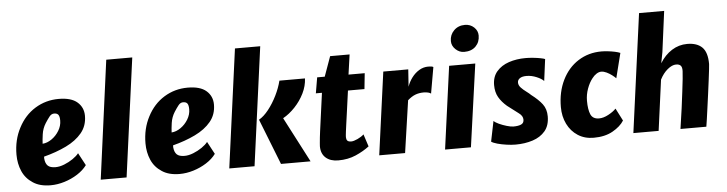

<svg xmlns="http://www.w3.org/2000/svg" viewBox="-49 -1049 4870 1287"><g transform="rotate(-5 2386.0 -405.5)"><path d="M247 8Q174 8 128 -23Q80 -54 58 -104.8Q36 -155.5 36 -216Q36 -315.5 78 -395Q119.5 -475.5 191.2 -519.8Q263 -564 350 -564Q434 -564 475 -528.2Q516 -492.5 516 -436Q516 -369 476.5 -321.2Q437 -273.5 369.8 -241Q302.5 -208.5 219 -187V-173Q222 -141 238 -125.5Q254 -110 290 -110Q317.5 -110 349 -122.5Q380.5 -135 407.5 -153.5Q434.5 -172 448 -190L493 -106Q468.5 -72.5 428 -46.8Q387.5 -21 340 -6.5Q292.5 8 247 8ZM217 -274Q248 -276 278.2 -297Q308.5 -318 328.2 -350.5Q348 -383 348 -419Q348 -445.5 339.8 -457.2Q331.5 -469 311 -469Q293 -469 279.5 -452Q266 -435 250 -410Q229 -376.5 223.5 -338Q218 -299.5 217 -274Z M584 0 691 -798H866L758 0Z M1115 8Q1042 8 996 -23Q948 -54 926 -104.8Q904 -155.5 904 -216Q904 -315.5 946 -395Q987.5 -475.5 1059.2 -519.8Q1131 -564 1218 -564Q1302 -564 1343 -528.2Q1384 -492.5 1384 -436Q1384 -369 1344.5 -321.2Q1305 -273.5 1237.8 -241Q1170.5 -208.5 1087 -187V-173Q1090 -141 1106 -125.5Q1122 -110 1158 -110Q1185.5 -110 1217 -122.5Q1248.5 -135 1275.5 -153.5Q1302.5 -172 1316 -190L1361 -106Q1336.5 -72.5 1296 -46.8Q1255.5 -21 1208 -6.5Q1160.5 8 1115 8ZM1085 -274Q1116 -276 1146.2 -297Q1176.5 -318 1196.2 -350.5Q1216 -383 1216 -419Q1216 -445.5 1207.8 -457.2Q1199.5 -469 1179 -469Q1161 -469 1147.5 -452Q1134 -435 1118 -410Q1097 -376.5 1091.5 -338Q1086 -299.5 1085 -274Z M1449 0 1557 -798H1727L1619 0ZM1797 0 1676 -308Q1709 -326.5 1741 -367Q1773 -407.5 1798 -458Q1823 -508.5 1835 -557H2007Q2005 -506.5 1980.8 -457.2Q1956.5 -408 1918.5 -367.8Q1880.5 -327.5 1838 -304L1996 0Z M2182 10Q2129 10 2098 -17.5Q2067 -45 2067 -95Q2067 -99.5 2068.5 -116.5Q2070 -133.5 2072.2 -154.8Q2074.5 -176 2077 -194L2112 -451H2071L2089 -557H2140L2188 -691H2319L2300 -557H2409L2398 -451H2287Q2275.5 -367.5 2268 -313.2Q2260.5 -259 2256 -227.2Q2251.5 -195.5 2249.5 -179Q2247.5 -162.5 2246.8 -155Q2246 -147.5 2246 -141Q2246 -126 2253 -117.5Q2260 -109 2280 -109Q2296 -109 2322.8 -121.5Q2349.5 -134 2365 -149L2392 -66Q2353 -36 2300.2 -13Q2247.5 10 2182 10Z M2458 0 2534 -557H2702L2694 -441Q2705 -473.5 2726 -501.5Q2747 -529.5 2775.5 -546.8Q2804 -564 2837 -564Q2863.5 -564 2871 -558L2840 -381Q2836.5 -387 2821.5 -390.5Q2806.5 -394 2792 -394Q2760 -394 2734.8 -384.2Q2709.5 -374.5 2683 -351L2632 0Z M2901 0 2977 -557H3153L3075 0ZM3086 -641Q3054 -641 3028.5 -665Q3003 -689 3003 -721Q3003 -763 3032 -792Q3061 -821 3106 -821Q3142 -821 3167 -797.8Q3192 -774.5 3192 -742Q3192 -698 3163.8 -669.5Q3135.5 -641 3086 -641Z M3375 8Q3347 8 3314 3.2Q3281 -1.5 3253.2 -9.2Q3225.5 -17 3213 -26L3241 -163Q3250.5 -152.5 3275 -141.2Q3299.5 -130 3326.8 -122Q3354 -114 3371 -114Q3404 -114 3423 -122.5Q3442 -131 3442 -154Q3442 -179.5 3415 -199Q3388 -218.5 3340 -256Q3305 -286 3285.5 -320Q3266 -354 3266 -402Q3266 -457.5 3297 -493.5Q3328 -529.5 3379.2 -546.8Q3430.5 -564 3492 -564Q3516 -564 3543 -561.2Q3570 -558.5 3591.8 -554.2Q3613.5 -550 3622 -546L3603 -400Q3588 -416 3554.5 -430Q3521 -444 3488 -444Q3458 -444 3442.5 -433.2Q3427 -422.5 3427 -405Q3427 -386.5 3442.2 -370.2Q3457.5 -354 3476.8 -340Q3496 -326 3508 -314Q3555.5 -278 3580.8 -244.5Q3606 -211 3606 -162Q3606 -100.5 3574.5 -63.2Q3543 -26 3490.5 -9Q3438 8 3375 8Z M3901 8Q3840 8 3794.5 -21.5Q3749 -51 3724 -101.8Q3699 -152.5 3699 -216Q3699 -317.5 3738 -397Q3777 -476.5 3846 -520.2Q3915 -564 4002 -564Q4021.5 -564 4045.8 -561.2Q4070 -558.5 4092.2 -553.8Q4114.5 -549 4128 -543L4086 -376Q4076.5 -386 4060 -398.5Q4043.5 -411 4024.5 -420Q4005.5 -429 3989 -429Q3973.5 -429 3957 -418.5Q3940.5 -408 3927 -390Q3905.5 -363 3891.2 -323.2Q3877 -283.5 3877 -243Q3877 -184 3891.2 -151Q3905.5 -118 3948 -118Q3977.5 -118 4011.2 -136.2Q4045 -154.5 4063 -174L4106 -90Q4081.5 -51 4029.2 -21.5Q3977 8 3901 8Z M4168 0 4276 -798H4445L4409 -523L4395 -450Q4428 -504 4475.5 -534Q4523 -564 4579 -564Q4645 -564 4679.5 -530Q4714 -496 4714 -417Q4714 -411.5 4710.8 -382.5Q4707.5 -353.5 4702 -310.5Q4696.5 -267.5 4690 -219Q4683.5 -170.5 4677.2 -125.2Q4671 -80 4666.2 -46.2Q4661.5 -12.5 4659 0H4485Q4496.5 -75 4504.8 -137.2Q4513 -199.5 4519 -249Q4525 -299.5 4528.8 -333.2Q4532.5 -367 4533 -385Q4534 -411.5 4524 -422.2Q4514 -433 4493 -433Q4466 -433 4435.5 -407.8Q4405 -382.5 4384 -341L4338 0Z"/></g></svg>

Font: Merriweather Sans ExtraBold
Style: Italic
Weight: 800
Italic angle: -7.5°
Designer: Eben Sorkin
Foundry: Eben Sorkin
Version: Version 2.001; ttfautohint (v1.8.3)